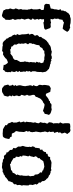

<svg xmlns="http://www.w3.org/2000/svg" viewBox="609 -1360 765 2023"><g transform="rotate(90 991.5 -348.5)"><path d="M155 10 141 14 115 6 106 4 87 -5 85 -16 77 -28V-54L69 -73L77 -100V-118L69 -125L72 -144L80 -163L75 -188L82 -204L81 -220L82 -235L83 -256L79 -265L78 -282L72 -296L79 -315V-331V-356L77 -371L73 -386L86 -404L84 -426L56 -431L37 -432L28 -438L20 -450L23 -480L22 -486L45 -494L58 -497L70 -501L73 -524L78 -539L79 -560L85 -583L77 -605L93 -614L90 -630L97 -643L99 -658L114 -676L116 -684L142 -703L156 -704L172 -710L189 -711L226 -709L232 -706L255 -702L268 -706L300 -693L306 -686L316 -674L307 -660L297 -643L291 -636L281 -626L260 -630L246 -632L217 -640L204 -630L189 -625L183 -590L176 -580L179 -557L175 -540L184 -523L179 -499H202L216 -504L232 -499L265 -501L277 -491L282 -476L293 -447L285 -435L270 -430L241 -427L218 -423L207 -430H182L184 -405L179 -392L187 -370L179 -359L186 -341V-326L173 -311L187 -299V-285L177 -268L179 -250L187 -225L181 -209L177 -191L184 -180L182 -156L184 -145L189 -127L187 -116L178 -102L186 -87L190 -66L189 -53L188 -24L175 -14L167 0Z M515 12 500 10 470 8 463 4 441 6 430 4 412 -8 403 -21 385 -37 384 -50 373 -60 368 -75 364 -87 352 -100 344 -122 353 -136 338 -145 348 -167 347 -177 342 -197V-212L340 -242L334 -268L345 -274L337 -298L339 -312L357 -334L349 -356L355 -367L370 -382L368 -398L378 -409L385 -418L388 -428L403 -449L413 -460L425 -467L428 -473L446 -481L463 -495L479 -501L509 -506L524 -512L559 -505L575 -511L597 -512L603 -504L618 -508L634 -499L645 -501L662 -493L673 -492L707 -481L714 -471L725 -463L736 -447L742 -413L738 -398L739 -387L737 -356L731 -337V-323V-307L740 -291L729 -281L734 -258L726 -250L736 -234L733 -215L736 -203L738 -180L727 -171L739 -156L727 -135L738 -127L737 -104L731 -90L742 -75L738 -63L741 -49L735 -20L722 -12L716 2L678 -3L663 -5L664 -18L648 -42L637 -50L619 -43L601 -34L595 -25L577 -11L553 3L533 0ZM502 -73 532 -78 543 -75 559 -86 573 -98 589 -103 601 -110 611 -122 612 -143 616 -150 629 -173 633 -180 631 -219 626 -226 632 -247V-261L637 -272L633 -291L636 -306V-327L641 -343L630 -351L639 -373L636 -385L646 -398L639 -423L620 -428L604 -434L592 -432L559 -438L537 -433H516L508 -421L489 -413L481 -401L475 -389L457 -380L453 -351L447 -334L441 -319L443 -307L437 -298L434 -277L447 -261L434 -237L441 -210L438 -195L442 -184L438 -163L445 -148L451 -137L448 -122L451 -114L470 -95V-85L495 -81Z M915 13 899 4 893 -3 883 -8 879 -20 871 -52 883 -64 881 -85 872 -99 885 -114 876 -132 886 -139 880 -158 878 -176 881 -191 885 -206 887 -219 888 -235 885 -246 883 -263 879 -279V-294L888 -307L877 -318L886 -338L888 -351L886 -361L874 -378V-392L878 -414L875 -428V-434L876 -449L882 -483L890 -490L909 -501L937 -497L949 -495L951 -488L968 -451L983 -448L994 -455L1011 -469L1027 -479L1040 -482L1047 -492L1064 -494L1075 -506L1086 -509L1112 -507L1134 -511L1165 -502L1177 -496L1191 -482L1184 -462L1179 -436L1170 -434L1153 -422L1147 -419L1110 -431L1084 -436L1072 -431L1062 -422L1043 -414L1038 -409L1023 -396L1013 -379L1012 -374L1005 -362L999 -342L981 -330L979 -314L987 -283V-268L978 -250L984 -241L988 -223L982 -205L979 -191L992 -178L993 -162L986 -145L989 -128L994 -114L985 -97L997 -85L986 -71L998 -50L991 -20L985 -6L975 -4L957 8L942 13Z M1350 3H1343L1324 -7L1310 -16L1297 -24L1300 -38L1281 -51L1278 -60L1271 -80L1264 -92L1273 -112L1271 -120V-141L1266 -154L1260 -173L1270 -182L1260 -219L1271 -229L1262 -244L1265 -258L1267 -277V-293L1270 -302L1273 -323L1268 -334L1275 -351L1277 -360L1279 -374L1267 -392L1273 -410L1275 -427L1273 -439L1281 -455V-470L1268 -481L1270 -501L1273 -515L1282 -530L1279 -538L1278 -559V-576L1281 -588L1269 -599L1279 -620L1282 -630L1278 -649V-673L1279 -696L1288 -704L1312 -707L1336 -705L1352 -709L1371 -702L1385 -683L1392 -675L1377 -649L1383 -632L1387 -616L1372 -597L1381 -587L1369 -573L1375 -553L1381 -540L1367 -529L1371 -498L1365 -486L1374 -469L1368 -451L1365 -439L1369 -426L1370 -412L1374 -394L1369 -361L1366 -344L1370 -329L1371 -315L1373 -308L1370 -287L1362 -276L1367 -259L1359 -242L1367 -231L1371 -216L1369 -189L1368 -167L1365 -156L1361 -137L1365 -129L1377 -116L1383 -101L1388 -91L1420 -89L1424 -75L1444 -64L1443 -50L1436 -20L1426 -3L1416 4L1382 6L1379 5Z M1742 14 1717 11H1701L1681 4L1663 3L1648 -9L1624 -7L1608 -22L1609 -28L1584 -36L1586 -46L1578 -55L1560 -72V-86L1556 -97L1538 -107L1543 -128L1536 -141L1525 -156L1524 -164L1525 -181L1517 -206L1526 -236L1529 -264L1526 -276L1530 -295L1522 -305L1526 -326L1537 -338L1538 -352L1541 -371L1540 -381L1558 -389L1556 -412L1570 -418L1580 -434L1582 -449L1600 -453L1601 -467L1618 -470L1632 -479L1634 -494H1657L1675 -504L1696 -509L1710 -507L1735 -506L1756 -503L1773 -508L1787 -498L1794 -500L1820 -491L1830 -481L1844 -477L1857 -468L1865 -456L1875 -449L1888 -429V-416L1890 -409L1906 -391L1902 -376L1914 -368L1925 -352L1919 -340L1924 -326L1930 -307L1926 -294L1927 -274L1934 -266L1933 -236L1931 -210L1936 -197L1931 -184L1928 -169L1931 -148L1920 -133L1923 -121L1917 -110L1902 -99L1898 -87L1891 -70L1889 -56L1877 -49L1858 -35L1844 -21L1824 -13L1819 -6L1801 -1L1790 7L1770 5L1759 9ZM1710 -71 1749 -79 1771 -82 1781 -93 1799 -99 1809 -122 1825 -140 1818 -149 1824 -163 1829 -178 1827 -199 1831 -206 1833 -242 1830 -268 1838 -283 1836 -290 1832 -325 1820 -333 1817 -362 1808 -379 1796 -388 1798 -408 1777 -413 1776 -420 1737 -433 1706 -429 1678 -422 1665 -403 1655 -388 1645 -383 1647 -367 1633 -355 1626 -340 1635 -322 1631 -309 1627 -289 1619 -277 1628 -264 1621 -236 1618 -205 1630 -198 1624 -177 1634 -168 1633 -153 1630 -134 1646 -125 1645 -110 1675 -91 1691 -82H1701Z"/></g></svg>

Font: Winky Rough
Style: Regular
Weight: 400
Designer: Simon Atzbach
Foundry: typofactur
Version: Version 1.206